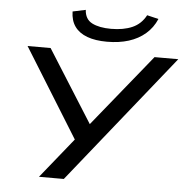

<svg xmlns="http://www.w3.org/2000/svg" viewBox="-60 -988 1014 1047"><g transform="rotate(5 446.5 -464.5)"><path d="M192 0 380 -233 383 -197 68 -705H194L447 -304H438L763 -705H893L328 0ZM497 -766Q433 -766 388.5 -782.5Q344 -799 320.5 -831.5Q297 -864 296 -914L367 -929Q370 -878 409 -858Q448 -838 513 -838Q581 -838 629 -859Q677 -880 703 -929L766 -914Q745 -865 706.5 -832Q668 -799 615.5 -782.5Q563 -766 497 -766Z"/></g></svg>

Font: Nunito Sans 7pt Expanded Medium
Style: Italic
Weight: 500
Width: 7
Italic angle: -9°
Designer: Vernon Adams
Foundry: Vernon Adams
Version: Version 3.101;gftools[0.9.27]